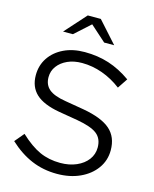

<svg xmlns="http://www.w3.org/2000/svg" viewBox="-134 -1009 892 1110"><g transform="rotate(15 311.5 -454.5)"><path d="M315 11Q233 11 163 -18.5Q93 -48 28 -108L75 -164Q138 -105 193.5 -80Q249 -55 317 -55Q371 -55 413.5 -73.5Q456 -92 480 -124Q504 -156 504 -197Q504 -250 469 -277.5Q434 -305 348 -320L235 -339Q139 -356 94.5 -397.5Q50 -439 50 -509Q50 -568 80.5 -613.5Q111 -659 165 -685Q219 -711 290 -711Q368 -711 435 -689.5Q502 -668 567 -622L527 -562Q473 -603 413 -624.5Q353 -646 291 -646Q242 -646 204.5 -629Q167 -612 145.5 -583Q124 -554 124 -517Q124 -471 155 -445Q186 -419 256 -408L368 -389Q480 -369 530.5 -324.5Q581 -280 581 -201Q581 -140 546.5 -92Q512 -44 452 -16.5Q392 11 315 11ZM383 -793 289 -877 196 -793H137L251 -920H329L443 -793Z"/></g></svg>

Font: Red Hat Text VF
Style: Regular
Weight: 300
Designer: Pentagram, MCKL
Foundry: Pentagram, MCKL
Version: Version 1.023